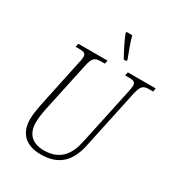

<svg xmlns="http://www.w3.org/2000/svg" viewBox="-217 -1067 1118 1212"><g transform="rotate(30 342.5 -460.5)"><path d="M419 -771H438L441 -780C421 -831 398 -893 389 -931H348L345 -923C366 -870 389 -826 419 -771ZM264 10C403 10 464 -68 489 -187L578 -605C594 -679 608 -689 655 -689H681L685 -714H482L477 -689H503C537 -689 553 -684 553 -657C553 -645 550 -628 545 -606L456 -190C436 -98 388 -22 269 -22C183 -22 137 -68 137 -149C137 -175 141 -213 150 -255L225 -605C240 -679 254 -689 302 -689H329L334 -714H121L116 -689H141C175 -689 191 -684 191 -657C191 -645 188 -629 182 -605L108 -256C101 -220 95 -180 95 -150C95 -50 153 10 264 10Z"/></g></svg>

Font: Noto Serif Condensed ExtraLight
Style: Italic
Weight: 200
Width: 3
Italic angle: -12°
Designer: Monotype Design Team
Foundry: Monotype Imaging Inc.
Version: Version 2.013